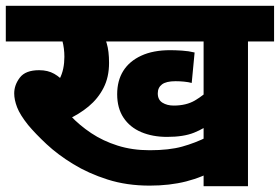

<svg xmlns="http://www.w3.org/2000/svg" viewBox="-20 -642 965 662"><path d="M316 -499 329 -539Q340 -519 348 -492.5Q356 -466 356 -425Q356 -376 337 -339Q318 -302 285.5 -275Q253 -248 211 -229L223 -243Q254 -210 294.5 -183Q335 -156 385.5 -140Q436 -124 496 -124Q563 -124 608 -136.5Q653 -149 695 -170L728 -60Q679 -31 622 -16.5Q565 -2 496 -2Q417 -2 351 -23Q285 -44 232 -76.5Q179 -109 140.5 -145Q102 -181 77 -211Q49 -246 39 -272Q29 -298 29 -320Q29 -349 48.5 -374.5Q68 -400 115 -400Q145 -400 167 -387.5Q189 -375 208 -352Q227 -329 246 -297L159 -333Q175 -350 184.5 -368Q194 -386 198 -405.5Q202 -425 202 -446Q202 -475 195 -501.5Q188 -528 176 -542L262 -499H0V-622H474V-499ZM835 -499V0H682V-499H439V-622H925V-499ZM714 -222Q685 -199 649 -184.5Q613 -170 556 -170Q506 -170 467 -186.5Q428 -203 406 -236Q384 -269 384 -317Q384 -364 405 -397.5Q426 -431 467 -450Q508 -469 567 -469Q584 -469 607.5 -467.5Q631 -466 651 -461L641 -356Q630 -359 615 -360.5Q600 -362 585 -362Q553 -362 538.5 -351Q524 -340 524 -320Q524 -298 540 -288Q556 -278 579 -278Q622 -278 652 -295.5Q682 -313 714 -344Z"/></svg>

Font: Noto Sans Devanagari ExtraBold
Style: Regular
Weight: 800
Version: Version 2.003